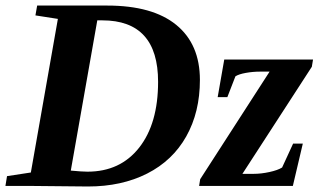

<svg xmlns="http://www.w3.org/2000/svg" viewBox="-27 -675 1159 697"><path d="M546.9 -377.9Q546.9 -601.1 344.2 -601.1H326.2L230 -55.7Q271.5 -51.8 290.5 -51.8Q409.7 -51.8 478.3 -139.2Q546.9 -226.6 546.9 -377.9ZM362.3 -654.8Q526.9 -654.8 612.8 -584.7Q698.7 -514.6 698.7 -384.8Q698.7 -268.1 649.2 -179.9Q599.6 -91.8 507.1 -44.9Q414.6 2 292.5 2L87.9 0H-7.3L-1.5 -35.6L85 -48.8L183.1 -606.4L101.6 -619.1L107.9 -654.8ZM695.8 0 699.7 -24.4 951.7 -415H917.5Q891.1 -415 865.5 -410.4Q839.8 -405.8 827.6 -397.9L798.3 -322.3H763.2L787.1 -459H1109.4L1105 -432.6L853 -43.9H893.6Q920.9 -43.9 951.2 -50.5Q981.4 -57.1 997.1 -66.9L1037.1 -153.8H1072.3L1036.1 0Z"/></svg>

Font: Tinos
Style: Bold Italic
Weight: 700
Italic angle: -16.333°
Designer: Steve Matteson
Foundry: Monotype Imaging Inc.
Version: Version 1.23